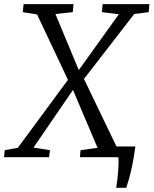

<svg xmlns="http://www.w3.org/2000/svg" viewBox="-50 -763 746 932"><path d="M514 148.5Q517 130.5 519.5 110Q522 89.5 523.5 69Q525 48.5 525.5 30.8Q526 13 524.5 0L462 -52H607Q600.5 -1.5 592.5 37Q584.5 75.5 576.8 103Q569 130.5 563 148.5ZM-30.5 0 -27 -34 36.5 -45.5 281 -377 332.5 -423 527 -694 444.5 -704 448.5 -743H675L672 -704L601.5 -695L357 -379L305 -327.5L112.5 -46.5L192.5 -34L188.5 0ZM338 0 341 -34 423.5 -45.5 304 -327 280 -375 130 -693 60.5 -704 64.5 -743H307L303 -704L219 -695L332.5 -422.5L357.5 -380L518 -46.5L591 -34L589 0Z"/></svg>

Font: Merriweather 24pt Light
Style: Italic
Weight: 300
Italic angle: -7.8°
Version: Version 2.101